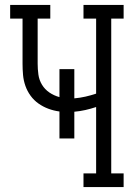

<svg xmlns="http://www.w3.org/2000/svg" viewBox="-20 -755 540 775"><path d="M317 0V-55H368V-323Q347 -316 325 -311Q303 -306 280 -304V-196H220V-305Q197 -308 175.5 -316Q154 -324 135.5 -337Q117 -350 103.5 -368.5Q90 -387 82.5 -408.5Q75 -430 73 -452.5Q71 -475 71 -498V-680H21V-735H183V-680H132V-498Q132 -476 135 -454Q138 -432 149.5 -413Q161 -394 179.5 -381.5Q198 -369 220 -363V-476H280V-358Q303 -360 325 -365Q347 -370 368 -377V-680H317V-735H479V-680H429V-55H479V0Z"/></svg>

Font: Iosevka Slab Light
Style: Regular
Weight: 300
Monospace: yes
Designer: Belleve Invis
Foundry: Belleve Invis
Version: Version 11.1.0; ttfautohint (v1.8.3)